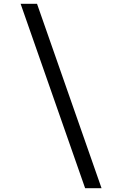

<svg xmlns="http://www.w3.org/2000/svg" viewBox="-20 -843 640 1006"><path d="M426 143 88 -823H174L512 143Z"/></svg>

Font: Iosevka Curly Slab Extended
Style: Regular
Weight: 400
Width: 7
Monospace: yes
Designer: Belleve Invis
Foundry: Belleve Invis
Version: Version 11.1.0; ttfautohint (v1.8.3)